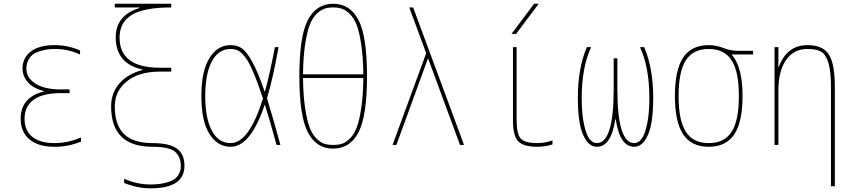

<svg xmlns="http://www.w3.org/2000/svg" viewBox="-20 -770 4540 1020"><path d="M213.9 -286.1Q156.2 -300.8 127.9 -333.5Q99.6 -366.2 99.6 -405.3Q99.6 -462.9 144 -496.6Q188.5 -530.3 269.5 -530.3Q340.8 -530.3 405.3 -502V-480.5Q339.8 -510.7 269.5 -509.8Q244.1 -509.8 222.2 -505.9Q200.2 -502 175.3 -492.2Q150.4 -482.4 135.3 -459.5Q120.1 -436.5 120.1 -405.3Q120.1 -356.4 168.5 -325.7Q216.8 -294.9 304.7 -294.9H349.6V-275.4H304.7Q207 -275.4 158.7 -240.2Q110.4 -205.1 110.4 -139.6Q110.4 -76.2 151.9 -43Q193.4 -9.8 269.5 -9.8Q341.8 -9.8 410.2 -40V-17.6Q339.8 10.7 269.5 9.8Q182.6 9.8 136.2 -29.8Q89.8 -69.3 89.8 -139.6Q89.8 -253.9 213.9 -284.2Z M737.3 -400.4Q595.7 -431.6 594.7 -570.3Q594.7 -689.5 720.7 -727.5V-730.5H589.8V-750H889.6V-730.5Q745.1 -730.5 680.2 -690.9Q615.2 -651.4 615.2 -570.3Q615.2 -410.2 830.1 -410.2H889.6V-389.6H830.1Q717.8 -389.6 653.8 -337.9Q589.8 -286.1 589.8 -205.1Q589.8 -105.5 639.2 -57.6Q688.5 -9.8 790 -9.8Q879.9 -9.8 919.9 19.5Q960 48.8 960 110.4Q960 230.5 780.3 230.5Q710 230.5 639.6 202.1V179.7Q708 210 780.3 210Q825.2 210 857.4 201.7Q889.6 193.4 905.3 182.6Q920.9 171.9 929.7 155.3Q938.5 138.7 939.5 130.4Q940.4 122.1 940.4 110.4Q940.4 63.5 910.2 36.6Q879.9 9.8 790 9.8Q570.3 9.8 570.3 -205.1Q570.3 -276.4 614.7 -327.1Q659.2 -377.9 737.3 -398.4Z M1469.7 0H1449.2Q1411.1 -140.6 1386.7 -214.8Q1311.5 9.8 1205.1 9.8Q1135.7 9.8 1092.8 -58.1Q1049.8 -126 1049.8 -259.8Q1049.8 -391.6 1092.3 -460.9Q1134.8 -530.3 1205.1 -530.3Q1240.2 -530.3 1265.1 -513.2Q1290 -496.1 1320.8 -440.4Q1351.6 -384.8 1386.7 -281.2Q1412.1 -370.1 1440.4 -519.5H1460Q1429.7 -351.6 1398.4 -248Q1430.7 -142.6 1469.7 0ZM1377 -247.1Q1347.7 -335 1324.2 -389.6Q1300.8 -444.3 1279.8 -469.7Q1258.8 -495.1 1242.7 -502.4Q1226.6 -509.8 1205.1 -509.8Q1140.6 -509.8 1105.5 -443.8Q1070.3 -377.9 1070.3 -259.8Q1070.3 -141.6 1105.5 -75.7Q1140.6 -9.8 1205.1 -9.8Q1303.7 -9.8 1377 -247.1Z M1615.2 -663.1Q1660.2 -750 1750 -750Q1839.8 -750 1884.8 -663.1Q1929.7 -576.2 1929.7 -365.2Q1929.7 -154.3 1884.8 -67.4Q1839.8 19.5 1750 19.5Q1660.2 19.5 1615.2 -67.4Q1570.3 -154.3 1570.3 -365.2Q1570.3 -576.2 1615.2 -663.1ZM1589.8 -355.5Q1590.8 -264.6 1600.6 -198.2Q1610.4 -131.8 1624.5 -94.2Q1638.7 -56.6 1660.6 -34.7Q1682.6 -12.7 1703.1 -6.3Q1723.6 0 1750 0Q1776.4 0 1796.9 -6.3Q1817.4 -12.7 1839.4 -34.7Q1861.3 -56.6 1875.5 -94.2Q1889.6 -131.8 1899.4 -197.8Q1909.2 -263.7 1910.2 -355.5ZM1589.8 -375H1910.2Q1909.2 -465.8 1899.4 -531.7Q1889.6 -597.7 1875.5 -635.3Q1861.3 -672.9 1839.4 -694.8Q1817.4 -716.8 1796.9 -723.6Q1776.4 -730.5 1750 -730.5Q1723.6 -730.5 1703.1 -723.6Q1682.6 -716.8 1660.6 -694.8Q1638.7 -672.9 1624.5 -635.3Q1610.4 -597.7 1600.6 -531.7Q1590.8 -465.8 1589.8 -375Z M2254.9 -458H2252.9L2085.9 0H2065.4L2244.1 -487.3L2154.3 -730.5H2174.8L2445.3 0H2423.8Z M2724.6 -519.5V-129.9Q2724.6 -57.6 2746.6 -33.7Q2768.6 -9.8 2835 -9.8Q2875 -9.8 2915 -24.4V-2.9Q2876 9.8 2835 9.8Q2759.8 9.8 2732.4 -20Q2705.1 -49.8 2705.1 -129.9V-519.5ZM2721.7 -589.8H2697.3L2817.4 -750H2841.8Z M3249 -136.7Q3226.6 10.7 3150.4 9.8Q3106.4 9.8 3078.1 -52.7Q3049.8 -115.2 3049.8 -250Q3049.8 -409.2 3097.7 -519.5H3120.1Q3070.3 -411.1 3070.3 -250Q3070.3 -166 3082.5 -109.9Q3094.7 -53.7 3111.8 -31.7Q3128.9 -9.8 3150.4 -9.8Q3240.2 -9.8 3240.2 -294.9V-460H3259.8V-294.9Q3259.8 -9.8 3349.6 -9.8Q3371.1 -9.8 3388.2 -31.7Q3405.3 -53.7 3417.5 -109.9Q3429.7 -166 3429.7 -250Q3429.7 -412.1 3379.9 -519.5H3402.3Q3450.2 -408.2 3450.2 -250Q3450.2 -115.2 3421.9 -52.7Q3393.6 9.8 3349.6 9.8Q3272.5 9.8 3251 -136.7Z M3869.1 -477.5Q3924.8 -412.1 3924.8 -259.8Q3924.8 -122.1 3880.9 -56.2Q3836.9 9.8 3745.1 9.8Q3653.3 9.8 3609.4 -56.2Q3565.4 -122.1 3565.4 -260.3Q3565.4 -398.4 3609.4 -464.4Q3653.3 -530.3 3745.1 -530.3Q3784.2 -530.3 3823.2 -515.1Q3862.3 -500 3900.4 -500H3980.5V-480.5H3869.1ZM3623.5 -69.8Q3662.1 -9.8 3745.1 -9.8Q3828.1 -9.8 3866.7 -69.8Q3905.3 -129.9 3905.3 -259.8Q3905.3 -389.6 3866.7 -449.7Q3828.1 -509.8 3745.1 -509.8Q3662.1 -509.8 3623.5 -449.7Q3585 -389.6 3585 -259.8Q3585 -129.9 3623.5 -69.8Z M4117.2 -414.1Q4160.2 -530.3 4269.5 -530.3Q4350.6 -530.3 4382.8 -481.4Q4415 -432.6 4415 -309.6V219.7H4394.5V-309.6Q4394.5 -392.6 4380.4 -437.5Q4366.2 -482.4 4341.3 -496.1Q4316.4 -509.8 4269.5 -509.8Q4196.3 -509.8 4155.8 -451.2Q4115.2 -392.6 4115.2 -290V0H4094.7V-519.5H4115.2V-414.1Z"/></svg>

Font: Mgen+ 1m thin
Style: Regular
Weight: 100
Designer: [Source Han Sans]
Ryoko NISHIZUKA  (kana & ideographs); Paul D. Hunt (Latin, Greek & Cyrillic); Wenlong ZHANG  (bopomofo
Version: Version 1.059.20150602